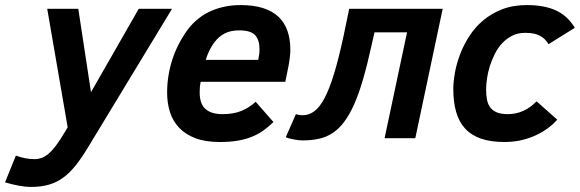

<svg xmlns="http://www.w3.org/2000/svg" viewBox="-120 -547 2295 760"><path d="M-57.1 68.8Q-37.1 76.7 -17.8 79.8Q1.5 83 17.1 83Q30.8 83 43.9 78.4Q57.1 73.7 70.8 62.5Q84.5 51.3 98.9 32.7Q113.3 14.2 129.9 -13.2L147.9 -43L66.9 -512.2H189.9L240.2 -182.1L429.2 -512.2H561L229 35.2Q204.1 76.7 180.7 106.4Q157.2 136.2 131.1 155.5Q105 174.8 74 183.8Q43 192.9 2.9 192.9Q-20.5 192.9 -47.1 187.7Q-73.7 182.6 -100.1 174.8Z M674.3 -223.1Q671.9 -211.9 671.1 -200.9Q670.4 -189.9 670.4 -181.2Q670.4 -135.7 693.4 -115.5Q716.3 -95.2 760.3 -95.2Q804.7 -95.2 835.4 -107.9Q866.2 -120.6 892.1 -144L962.4 -64Q943.4 -45.4 923.1 -30.8Q902.8 -16.1 877.7 -5.9Q852.5 4.4 821.3 9.8Q790 15.1 749.5 15.1Q692.9 15.1 653.3 0Q613.8 -15.1 588.9 -41.5Q564 -67.9 552.7 -103.5Q541.5 -139.2 541.5 -180.2Q541.5 -245.1 561 -307.6Q580.6 -370.1 620.1 -425.8Q636.2 -448.2 657.5 -466.8Q678.7 -485.4 705.3 -498.8Q731.9 -512.2 763.7 -519.5Q795.4 -526.9 832.5 -526.9Q883.8 -526.9 920.9 -515.1Q958 -503.4 982.2 -480.7Q1006.3 -458 1017.8 -424.8Q1029.3 -391.6 1029.3 -349.1Q1029.3 -338.4 1027.3 -321Q1025.4 -303.7 1022.5 -288.1L1009.3 -223.1ZM902.3 -310.1Q904.8 -322.3 906 -332.3Q907.2 -342.3 907.2 -352.1Q907.2 -389.6 889.4 -408.2Q871.6 -426.8 827.1 -426.8Q793.5 -426.8 770.3 -415Q747.1 -403.3 730.5 -381.8Q719.2 -367.7 709.7 -348.6Q700.2 -329.6 694.3 -310.1Z M1362.3 -418.9 1351.1 -369.1Q1334 -291.5 1317.1 -233.4Q1300.3 -175.3 1281.5 -133.3Q1262.7 -91.3 1241.9 -64Q1221.2 -36.6 1196.3 -20.3Q1171.4 -3.9 1142.1 2.4Q1112.8 8.8 1077.1 8.8Q1068.8 8.8 1059.3 7.6Q1049.8 6.3 1040.8 4.6Q1031.7 2.9 1023.9 0.7Q1016.1 -1.5 1011.2 -3.9L1051.3 -95.2Q1058.1 -92.8 1065.4 -91.8Q1072.8 -90.8 1077.1 -90.8Q1102.1 -90.8 1123.3 -106Q1144.5 -121.1 1164.1 -157.5Q1183.6 -193.8 1202.1 -254.4Q1220.7 -314.9 1240.2 -405.8L1262.2 -512.2H1632.3L1523.9 0H1402.3L1491.2 -418.9Z M2085.9 -73.2Q2066.9 -52.2 2043.5 -35.9Q2020 -19.5 1993.2 -8.1Q1966.3 3.4 1937 9.3Q1907.7 15.1 1877 15.1Q1821.8 15.1 1783.2 1.5Q1744.6 -12.2 1720.5 -38.8Q1696.3 -65.4 1685.3 -104.7Q1674.3 -144 1674.3 -194.8Q1674.3 -223.1 1680.7 -258.8Q1687 -294.4 1700.9 -331.3Q1714.8 -368.2 1737.3 -403.3Q1759.8 -438.5 1792 -465.8Q1824.2 -493.2 1867.2 -510Q1910.2 -526.9 1965.3 -526.9Q2002 -526.9 2031 -521.2Q2060.1 -515.6 2083.3 -504.4Q2106.4 -493.2 2124 -476.3Q2141.6 -459.5 2155.3 -437L2051.3 -372.1Q2037.6 -395 2016.4 -406Q1995.1 -417 1959 -417Q1930.2 -417 1907.7 -405.8Q1885.3 -394.5 1867.9 -376Q1850.6 -357.4 1838.6 -333.5Q1826.7 -309.6 1818.8 -284.7Q1811 -259.8 1807.6 -235.4Q1804.2 -210.9 1804.2 -191.9Q1804.2 -169.4 1807.9 -151.4Q1811.5 -133.3 1821.3 -120.8Q1831.1 -108.4 1847.7 -101.8Q1864.3 -95.2 1890.1 -95.2Q1923.3 -95.2 1951.9 -108.4Q1980.5 -121.6 2003.9 -146Z"/></svg>

Font: Lorenzo Sans
Style: Bold Italic
Weight: 700
Italic angle: -12°
Foundry: Intel Corporation
Version: Version 1.00; ttfautohint (v1.5)